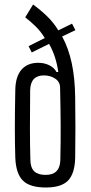

<svg xmlns="http://www.w3.org/2000/svg" viewBox="-20 -826 405 853"><path d="M184 7Q113 7 82 -23.5Q51 -54 48 -124Q46 -184 46 -259Q46 -334 48 -427Q49 -486 75.5 -516.5Q102 -547 150 -547Q178 -547 200 -535.5Q222 -524 231 -506H239Q229 -577 198 -631L121 -593L107 -621L179 -657Q162 -685 140 -707Q118 -729 92 -749L127 -806Q161 -781 189.5 -753.5Q218 -726 239 -691L300 -721L315 -692L256 -664Q284 -613 298.5 -546.5Q313 -480 314 -392Q315 -328 315 -258Q315 -188 314 -124Q312 -54 282 -23.5Q252 7 184 7ZM183 -49Q246 -49 248 -114Q250 -195 249.5 -271.5Q249 -348 247 -436Q247 -462 225.5 -476.5Q204 -491 175 -491Q116 -491 114 -426Q113 -336 113 -258Q113 -180 115 -114Q116 -80 132.5 -64.5Q149 -49 183 -49Z"/></svg>

Font: Big Shoulders Display
Style: Regular
Weight: 400
Designer: Patric King
Foundry: XO Type Co
Version: Version 1.000; ttfautohint (v1.8.2)